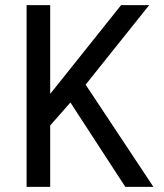

<svg xmlns="http://www.w3.org/2000/svg" viewBox="-20 -731 640 751"><path d="M255.4 -330.1 176.3 -240.2V0H84V-710.9H176.3V-363.8L245.1 -449.7L453.6 -710.9H563.5L314.9 -399.9L580.1 0H470.2Z"/></svg>

Font: TypoPRO Roboto Mono
Style: Regular
Weight: 400
Designer: Google
Version: Version 2.000986; 2015; ttfautohint (v1.3)